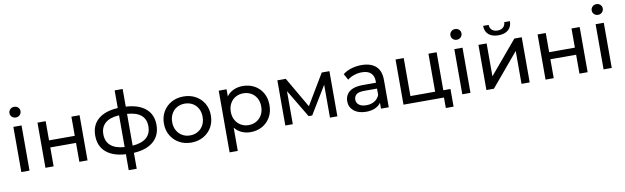

<svg xmlns="http://www.w3.org/2000/svg" viewBox="-52 -1391 7219 2219"><g transform="rotate(-10 3558.0 -281.5)"><path d="M93 0V-530H189V0ZM141 -632Q113 -632 94.5 -650Q76 -668 76 -694Q76 -720 94.5 -738.5Q113 -757 141 -757Q169 -757 187.5 -739.5Q206 -722 206 -696Q206 -669 187.5 -650.5Q169 -632 141 -632Z M376 0V-530H472V-305H774V-530H870V0H774V-222H472V0Z M1319 194V7Q1171 -1 1089 -71Q1007 -141 1007 -266Q1007 -389 1088.5 -458Q1170 -527 1319 -535V-742H1413V-535Q1561 -527 1643.5 -458Q1726 -389 1726 -266Q1726 -142 1643.5 -71.5Q1561 -1 1413 7V194ZM1413 -450V-77Q1522 -85 1576.5 -133Q1631 -181 1631 -266Q1631 -435 1413 -450ZM1319 -77V-450Q1210 -443 1156 -395.5Q1102 -348 1102 -266Q1102 -181 1156 -133Q1210 -85 1319 -77Z M2089 6Q2009 6 1947 -29Q1885 -64 1849 -125Q1813 -186 1813 -265Q1813 -344 1849 -405Q1885 -466 1947 -500.5Q2009 -535 2089 -535Q2168 -535 2230.5 -500.5Q2293 -466 2328.5 -405Q2364 -344 2364 -265Q2364 -186 2328.5 -125Q2293 -64 2230.5 -29Q2168 6 2089 6ZM2089 -78Q2140 -78 2180.5 -101.5Q2221 -125 2244 -167Q2267 -209 2267 -265Q2267 -321 2244 -363Q2221 -405 2180.5 -428Q2140 -451 2089 -451Q2038 -451 1997.5 -428Q1957 -405 1933.5 -363Q1910 -321 1910 -265Q1910 -209 1933.5 -167Q1957 -125 1997.5 -101.5Q2038 -78 2089 -78Z M2784 6Q2728 6 2680 -15.5Q2632 -37 2599 -79V194H2503V-530H2595V-447Q2628 -491 2677 -513Q2726 -535 2784 -535Q2861 -535 2921.5 -501.5Q2982 -468 3017 -407Q3052 -346 3052 -265Q3052 -184 3017 -123Q2982 -62 2921.5 -28Q2861 6 2784 6ZM2776 -78Q2827 -78 2867.5 -101.5Q2908 -125 2931.5 -166.5Q2955 -208 2955 -265Q2955 -321 2931.5 -363Q2908 -405 2867.5 -428Q2827 -451 2776 -451Q2726 -451 2685.5 -428Q2645 -405 2621.5 -363Q2598 -321 2598 -265Q2598 -208 2621.5 -166.5Q2645 -125 2685.5 -101.5Q2726 -78 2776 -78Z M3191 0V-530H3290L3498 -172L3712 -530H3802V0H3715V-386L3517 -60H3475L3279 -388V0Z M4314 0V-69Q4290 -34 4246 -14Q4202 6 4140 6Q4050 6 3997 -37.5Q3944 -81 3944 -150Q3944 -193 3964.5 -228Q3985 -263 4031.5 -284Q4078 -305 4157 -305H4309V-324Q4309 -385 4273.5 -418.5Q4238 -452 4167 -452Q4120 -452 4075 -436.5Q4030 -421 3999 -395L3959 -467Q4000 -500 4057.5 -517.5Q4115 -535 4178 -535Q4287 -535 4346 -481.5Q4405 -428 4405 -320V0ZM4309 -162V-236H4161Q4089 -236 4064 -212Q4039 -188 4039 -154Q4039 -114 4070 -91Q4101 -68 4156 -68Q4210 -68 4250.5 -92Q4291 -116 4309 -162Z M4578 0V-530H4674V-84H4964V-530H5060V-84H5144V123H5053V0Z M5268 0V-530H5364V0ZM5316 -632Q5288 -632 5269.5 -650Q5251 -668 5251 -694Q5251 -720 5269.5 -738.5Q5288 -757 5316 -757Q5344 -757 5362.5 -739.5Q5381 -722 5381 -696Q5381 -669 5362.5 -650.5Q5344 -632 5316 -632Z M5551 0V-530H5647V-144L5972 -530H6059V0H5963V-386L5639 0ZM5799 -599Q5726 -599 5684.5 -634.5Q5643 -670 5642 -737H5707Q5708 -699 5732.5 -677Q5757 -655 5798 -655Q5839 -655 5864 -677Q5889 -699 5890 -737H5957Q5956 -670 5914 -634.5Q5872 -599 5799 -599Z M6245 0V-530H6341V-305H6643V-530H6739V0H6643V-222H6341V0Z M6926 0V-530H7022V0ZM6974 -632Q6946 -632 6927.5 -650Q6909 -668 6909 -694Q6909 -720 6927.5 -738.5Q6946 -757 6974 -757Q7002 -757 7020.5 -739.5Q7039 -722 7039 -696Q7039 -669 7020.5 -650.5Q7002 -632 6974 -632Z"/></g></svg>

Font: Montserrat Medium
Style: Regular
Weight: 500
Designer: Julieta Ulanovsky
Foundry: Julieta Ulanovsky
Version: Version 9.000; ttfautohint (v1.8.4.7-5d5b)